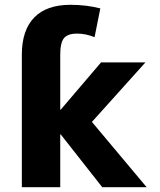

<svg xmlns="http://www.w3.org/2000/svg" viewBox="-20 -780 667 800"><path d="M231 -323H233L401 -520H586L363 -272L591 0H406L233 -220H231V0H71V-552Q71 -654 122.5 -707Q174 -760 274 -760Q339 -760 398 -745L374 -625Q338 -640 301 -640Q262 -640 246.5 -621Q231 -602 231 -552Z"/></svg>

Font: Mplus 1p ExtraBold
Style: Regular
Weight: 800
Version: Version 1.061